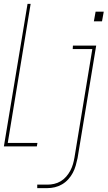

<svg xmlns="http://www.w3.org/2000/svg" viewBox="-24 -755 555 990"><path d="M-4 0 118 -735H134L16 -18H169L166 0ZM460 -645 469 -695H511L502 -645ZM168 215V197H221Q238 197 255.5 193Q273 189 289 179.5Q305 170 317.5 155.5Q330 141 338.5 125Q347 109 352 92Q357 75 360 57L452 -502H351L352 -520H472L376 60Q372 79 366.5 98.5Q361 118 351.5 136Q342 154 328 169.5Q314 185 296 195.5Q278 206 258.5 210.5Q239 215 220 215Z"/></svg>

Font: Iosevka SS04 Thin Oblique
Style: Regular
Weight: 100
Italic angle: -9°
Monospace: yes
Designer: Belleve Invis
Foundry: Belleve Invis
Version: Version 19.0.0; ttfautohint (v1.8.4)